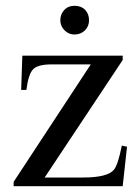

<svg xmlns="http://www.w3.org/2000/svg" viewBox="-20 -642 484 662"><path d="M287 -572Q287 -551 272.5 -537Q258 -523 237 -523Q217 -523 202.5 -537.5Q188 -552 188 -572Q188 -593 201.5 -607.5Q215 -622 237 -622Q260 -622 273.5 -608Q287 -594 287 -572ZM418 -136 403 0H27V-15L293 -420H158Q111 -420 94.5 -403.5Q78 -387 71 -332H53L57 -450H403V-435L134 -30H267Q351 -30 373 -57Q387 -74 400 -140Z"/></svg>

Font: STIX MathJax Latin
Style: Regular
Weight: 400
Designer: MicroPress Inc., with final additions and corrections provided by Coen Hoffman, Elsevier (retired)
Version: Version 1.1.1